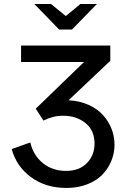

<svg xmlns="http://www.w3.org/2000/svg" viewBox="-20 -928 633 957"><path d="M293.9 -351.1Q243.7 -351.1 196.8 -327.1L158.2 -386.2L398.9 -619.1H85V-701.2H529.8V-625L321.8 -428.2Q377 -425.3 421.4 -405.3Q465.8 -385.3 493.7 -354.2Q521.5 -323.2 536.1 -285.4Q550.8 -247.6 550.8 -207Q550.8 -165.5 535.4 -127.2Q520 -88.9 491 -58.3Q461.9 -27.8 415.3 -9.5Q368.7 8.8 311 8.8Q208.5 8.8 135.5 -44.2Q62.5 -97.2 38.1 -185.1L130.9 -217.8Q146.5 -152.8 194.3 -114.5Q242.2 -76.2 309.1 -76.2Q375.5 -76.2 413.3 -115.2Q451.2 -154.3 451.2 -211.9Q451.2 -278.3 406 -314.7Q360.8 -351.1 293.9 -351.1ZM462.9 -908.2 338.9 -780.8H274.9L150.9 -908.2H233.9L308.1 -848.1L380.9 -908.2Z"/></svg>

Font: LT Superior Med
Style: Regular
Weight: 500
Designer: Daniel Lyons
Foundry: LyonsType
Version: Version 1.000